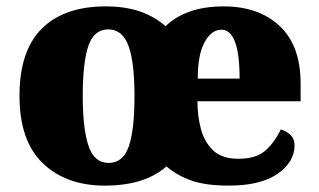

<svg xmlns="http://www.w3.org/2000/svg" viewBox="-20 -571 998 601"><path d="M308 10Q187 10 114 -60Q41 -130 41 -271Q41 -412 111 -481.5Q181 -551 311 -551Q371 -551 417 -535.5Q463 -520 498 -489Q563 -551 680 -551Q790 -551 855.5 -489.5Q921 -428 921 -309V-254H598Q598 -208 609 -167Q620 -126 647.5 -100Q675 -74 726 -74Q782 -74 811 -100Q840 -126 859 -166Q878 -160 890 -148Q902 -136 902 -116Q902 -64 849 -27Q796 10 696 10Q626 10 581.5 -5Q537 -20 501 -50Q433 10 308 10ZM320 -61Q365 -61 383 -112.5Q401 -164 401 -270Q401 -377 382 -428Q363 -479 319 -479Q274 -479 256.5 -427Q239 -375 239 -271Q239 -168 257 -114.5Q275 -61 320 -61ZM730 -325Q730 -478 673 -478Q642 -478 620.5 -439Q599 -400 599 -325Z"/></svg>

Font: Noto Serif Devanagari Black
Style: Regular
Weight: 900
Designer: Universal Thirst, Indian Type Foundry and the Monotype Design Team
Foundry: Monotype Imaging Inc.
Version: Version 2.004; ttfautohint (v1.8.4.7-5d5b)